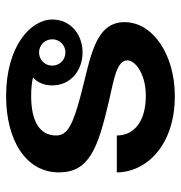

<svg xmlns="http://www.w3.org/2000/svg" viewBox="-3 -554 573 607"><g transform="rotate(90 283.5 -250.5)"><path d="M145.8 -170.8C169.2 -170.8 187.5 -152.5 187.5 -129.2C187.5 -105.8 169.2 -87.5 145.8 -87.5C122.5 -87.5 104.2 -105.8 104.2 -129.2C104.2 -152.5 122.5 -170.8 145.8 -170.8ZM145.8 -225C89.2 -225 41.7 -187.5 41.7 -129.2C41.7 -60.8 126.7 16.7 283.3 16.7C425.8 16.7 525 -47.5 525 -150C525 -245.8 450 -273.3 300 -308.3C236.7 -323.3 170.8 -331.7 170.8 -366.7C170.8 -390.8 211.7 -425 283.3 -425C357.5 -425 408.3 -392.5 408.3 -333.3H525C525 -422.5 444.2 -516.7 283.3 -516.7C154.2 -516.7 50 -448.3 50 -357.5C50 -263.3 165 -250 275 -220.8C374.2 -195 408.3 -177.5 408.3 -141.7C408.3 -89.2 363.3 -62.5 283.3 -62.5C257.5 -62.5 238.3 -65 225 -68.3C240.8 -82.5 250 -103.3 250 -129.2C250 -187.5 202.5 -225 145.8 -225Z"/></g></svg>

Font: BoonHome
Style: Bold
Weight: 700
Designer: Sungsit Sawaiwan
Foundry: Sungsit Sawaiwan
Version: Version 0.2